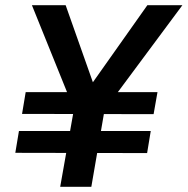

<svg xmlns="http://www.w3.org/2000/svg" viewBox="-20 -720 723 740"><path d="M65 -281 572 -280 587 -365H79ZM39 -131 547 -130 561 -215H53ZM548 -700 338 -403 233 -700H103L265 -299L212 0H332L383 -296L683 -700Z"/></svg>

Font: Jost Medium
Style: Italic
Weight: 500
Italic angle: -5°
Version: Version 3.710